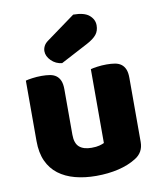

<svg xmlns="http://www.w3.org/2000/svg" viewBox="-85 -812 751 896"><g transform="rotate(-10 291.0 -364.0)"><path d="M52 -479Q62 -482 83.5 -485Q105 -488 128 -488Q150 -488 167.5 -485Q185 -482 197 -473Q209 -464 215.5 -448.5Q222 -433 222 -408V-193Q222 -152 242 -134.5Q262 -117 300 -117Q323 -117 337.5 -121Q352 -125 360 -129V-479Q370 -482 391.5 -485Q413 -488 436 -488Q458 -488 475.5 -485Q493 -482 505 -473Q517 -464 523.5 -448.5Q530 -433 530 -408V-104Q530 -54 488 -29Q453 -7 404.5 4.5Q356 16 299 16Q245 16 199.5 4Q154 -8 121 -33Q88 -58 70 -97.5Q52 -137 52 -193ZM323 -744Q375 -744 398.5 -724Q422 -704 422 -676Q422 -650 408 -632.5Q394 -615 362 -598L233 -530Q203 -533 182 -554Q161 -575 161 -599Q161 -611 167 -623Q173 -635 187 -645Z"/></g></svg>

Font: Baloo Bhaijaan
Style: Regular
Weight: 400
Designer: Devika Bhansali and Ek Type
Foundry: Ek Type
Version: Version 1.443;PS 1.000;hotconv 16.6.51;makeotf.lib2.5.65220;